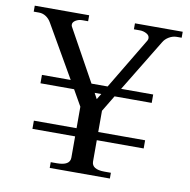

<svg xmlns="http://www.w3.org/2000/svg" viewBox="-79 -778 846 855"><g transform="rotate(10 344.5 -350.0)"><path d="M679 -700V-673H657Q639 -673 622 -663Q605 -653 596 -637L453 -402H598V-364H430L386 -291V-195H598V-158H386V-62Q386 -26 444 -26H473V0H201V-26H229Q288 -26 288 -62V-158H95V-195H288V-292L247 -364H95V-402H225L89 -638Q80 -654 65.5 -663.5Q51 -673 34 -673H10V-700H256V-673H230Q213 -673 200 -665Q187 -657 187 -646Q187 -640 189 -637L319 -402H392L531 -634Q534 -640 534 -645Q534 -658 520 -665.5Q506 -673 490 -673H463V-700ZM370 -364H340L354 -338Z"/></g></svg>

Font: TavirajRegular
Style: Regular
Weight: 400
Designer: Katatrad Team
Foundry: CadsonDemak
Version: Version 1.000